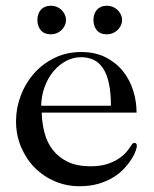

<svg xmlns="http://www.w3.org/2000/svg" viewBox="-20 -644 540 672"><path d="M126 -250Q127 -212.4 136 -178.5Q145 -144.5 165.3 -118.7Q185.5 -92.8 217.8 -77.4Q250 -62 296.9 -62Q329.1 -62 353.5 -69.3Q377.9 -76.7 399.9 -91.8Q413.6 -101.6 421.4 -110.8Q429.2 -120.1 434.1 -127.4Q439 -134.8 442.4 -139.4Q445.8 -144 450.2 -144Q459 -144 459 -132.8Q459 -127.9 454.8 -115.7Q450.7 -103.5 440.9 -87.9Q431.2 -72.3 415.8 -55.4Q400.4 -38.6 378.2 -24.4Q356 -10.3 325.9 -1.2Q295.9 7.8 257.8 7.8Q213.4 7.8 173.1 -9Q132.8 -25.9 102.5 -56.2Q72.3 -86.4 54.2 -128.4Q36.1 -170.4 36.1 -220.2Q36.1 -265.6 52.5 -309.1Q68.8 -352.5 98.6 -386.5Q128.4 -420.4 170.7 -441.2Q212.9 -461.9 264.2 -461.9Q313 -461.9 349.4 -443.6Q385.7 -425.3 409.9 -395.3Q434.1 -365.2 446 -327.4Q458 -289.6 458 -250ZM368.2 -273.9Q368.2 -320.3 361.1 -352.5Q354 -384.8 340.6 -405Q327.1 -425.3 307.6 -434.6Q288.1 -443.8 263.2 -443.8Q236.3 -443.8 211.4 -430.7Q186.5 -417.5 167.2 -394.5Q147.9 -371.6 136.5 -340.6Q125 -309.6 124 -273.9ZM307.1 -574.2Q307.1 -584.5 310.1 -593.5Q313 -602.5 318.8 -609.4Q324.7 -616.2 333.7 -620.1Q342.8 -624 355 -624Q365.2 -624 374.5 -620.1Q383.8 -616.2 391.1 -609.4Q398.4 -602.5 402.8 -593.5Q407.2 -584.5 407.2 -574.2Q407.2 -563.5 402.8 -554.4Q398.4 -545.4 391.1 -538.6Q383.8 -531.7 374.5 -527.8Q365.2 -523.9 355 -523.9Q330.1 -523.9 318.6 -538.3Q307.1 -552.7 307.1 -574.2ZM110.8 -574.2Q110.8 -584.5 113.8 -593.5Q116.7 -602.5 122.6 -609.4Q128.4 -616.2 137.7 -620.1Q147 -624 159.2 -624Q169.4 -624 178.7 -620.1Q188 -616.2 195.1 -609.4Q202.1 -602.5 206.5 -593.5Q210.9 -584.5 210.9 -574.2Q210.9 -563.5 206.5 -554.4Q202.1 -545.4 195.1 -538.6Q188 -531.7 178.7 -527.8Q169.4 -523.9 159.2 -523.9Q134.3 -523.9 122.6 -538.3Q110.8 -552.7 110.8 -574.2Z"/></svg>

Font: XB Zar
Style: Regular
Weight: 400
Designer: Behnam
Foundry: Irmug
Version: Version 8.005 2009